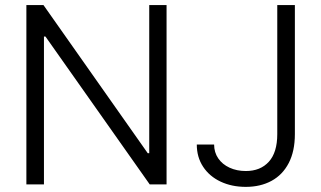

<svg xmlns="http://www.w3.org/2000/svg" viewBox="-20 -727 1267 757"><path d="M636.7 0H570.3L159.2 -583H153.3V0H84V-707H151.4L562.5 -123H568.4V-707H636.7ZM1142.6 -707V-198.2Q1142.6 -130.9 1118.4 -84.2Q1094.2 -37.6 1050.5 -13.9Q1006.8 9.8 949.2 9.8Q893.6 9.8 849.6 -11Q805.7 -31.7 780.8 -69.6Q755.9 -107.4 755.9 -157.2H824.2Q824.2 -126.5 840.3 -102.8Q856.4 -79.1 885 -65.9Q913.6 -52.7 949.2 -52.7Q1006.8 -52.7 1040 -89.4Q1073.2 -126 1073.2 -198.2V-707Z"/></svg>

Font: Pretendard GOV Light
Style: Regular
Weight: 300
Designer: Base glyphs from Inter by Rasmus Andersson; Hangeul glyphs from Noto Sans CJK(Source Han Sans) by Jang Soo-young and Kan
Foundry: Kil Hyung-jin
Version: Version 1.309